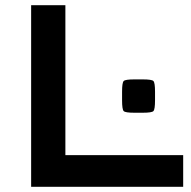

<svg xmlns="http://www.w3.org/2000/svg" viewBox="-20 -720 736 740"><path d="M100 0V-700H232V-122H686V0ZM450.5 -333.5V-366.5Q450.5 -401.5 456.8 -407.8Q463 -414 498 -414H530Q565 -414 571.2 -407.8Q577.5 -401.5 577.5 -366.5V-333.5Q577.5 -298 571.2 -291.8Q565 -285.5 530 -285.5H498Q463 -285.5 456.8 -291.8Q450.5 -298 450.5 -333.5Z"/></svg>

Font: Science Gothic
Style: Regular
Weight: 400
Designer: Thomas Phinney, Vassil Kateliev, Brandon Buerkle
Foundry: Font Detective LLC
Version: Version 1.018